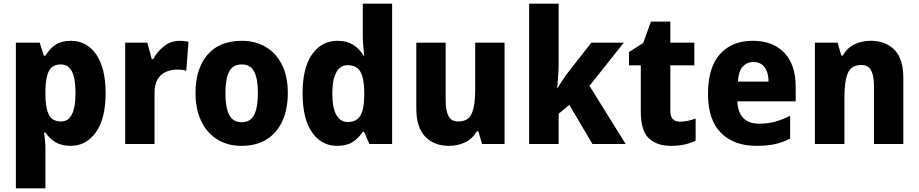

<svg xmlns="http://www.w3.org/2000/svg" viewBox="-20 -780 4978 1040"><path d="M364 -559Q450 -559 501 -485.5Q552 -412 552 -275Q552 -137 499.5 -63.5Q447 10 363 10Q312 10 279.5 -10.5Q247 -31 226 -62H219Q222 -38 224 -16Q226 6 226 26V240H66V-549H195L218 -478H226Q249 -517 281.5 -538Q314 -559 364 -559ZM310 -431Q264 -431 245.5 -396.5Q227 -362 226 -291V-270Q226 -196 244.5 -159Q263 -122 311 -122Q389 -122 389 -276Q389 -355 369.5 -393Q350 -431 310 -431Z M953 -559Q978 -559 1001 -554L989 -397Q971 -403 941 -403Q907 -403 879 -391Q851 -379 834 -351Q817 -323 817 -277V0H658V-549H778L802 -460H810Q830 -499 867.5 -529Q905 -559 953 -559Z M1539 -276Q1539 -191 1510.5 -126.5Q1482 -62 1426 -26Q1370 10 1288 10Q1211 10 1155 -26Q1099 -62 1069 -126Q1039 -190 1039 -276Q1039 -407 1103.5 -483Q1168 -559 1290 -559Q1363 -559 1419 -526Q1475 -493 1507 -430Q1539 -367 1539 -276ZM1201 -275Q1201 -197 1221.5 -157.5Q1242 -118 1289 -118Q1336 -118 1356.5 -157.5Q1377 -197 1377 -276Q1377 -354 1356.5 -392.5Q1336 -431 1289 -431Q1242 -431 1221.5 -392.5Q1201 -354 1201 -275Z M1806 10Q1721 10 1670 -63.5Q1619 -137 1619 -275Q1619 -413 1670.5 -486Q1722 -559 1808 -559Q1858 -559 1892.5 -537.5Q1927 -516 1949 -479H1953Q1950 -503 1947.5 -532.5Q1945 -562 1945 -590V-760H2104V0H1981L1952 -66H1945Q1922 -31 1890 -10.5Q1858 10 1806 10ZM1863 -119Q1911 -119 1931.5 -153Q1952 -187 1953 -258V-280Q1953 -353 1933 -390Q1913 -427 1862 -427Q1824 -427 1802 -388.5Q1780 -350 1780 -274Q1780 -195 1802 -157Q1824 -119 1863 -119Z M2713 -549V0H2591L2571 -69H2563Q2539 -28 2499.5 -9Q2460 10 2412 10Q2331 10 2283 -40Q2235 -90 2235 -192V-549H2394V-237Q2394 -180 2409.5 -151Q2425 -122 2461 -122Q2517 -122 2535.5 -165.5Q2554 -209 2554 -290V-549Z M3006 -440Q3006 -405 3003.5 -370.5Q3001 -336 2998 -303H3000Q3013 -324 3027 -345.5Q3041 -367 3055 -385L3183 -549H3359L3173 -315L3369 0H3189L3064 -212L3006 -164V0H2846V-760H3006Z M3663 -121Q3685 -121 3705.5 -125.5Q3726 -130 3748 -138V-18Q3722 -5 3689 2.5Q3656 10 3614 10Q3538 10 3494.5 -31Q3451 -72 3451 -174V-426H3387V-498L3464 -547L3506 -663H3611V-549H3741V-426H3611V-178Q3611 -121 3663 -121Z M4058 -559Q4166 -559 4228 -494.5Q4290 -430 4290 -309V-231H3974Q3976 -173 4005.5 -141.5Q4035 -110 4092 -110Q4138 -110 4177.5 -120.5Q4217 -131 4260 -153V-30Q4222 -9 4178.5 0.5Q4135 10 4077 10Q3955 10 3885 -60.5Q3815 -131 3815 -271Q3815 -415 3880 -487Q3945 -559 4058 -559ZM4061 -444Q4026 -444 4003 -419Q3980 -394 3977 -338H4143Q4143 -386 4122 -415Q4101 -444 4061 -444Z M4697 -559Q4777 -559 4825 -510Q4873 -461 4873 -359V0H4714V-313Q4714 -370 4698.5 -399Q4683 -428 4645 -428Q4592 -428 4573 -385Q4554 -342 4554 -253V0H4394V-549H4517L4537 -479H4545Q4568 -520 4607.5 -539.5Q4647 -559 4697 -559Z"/></svg>

Font: Noto Sans Telugu SemiCondensed ExtraBold
Style: Regular
Weight: 800
Width: 4
Designer: Jelle Bosma - Monotype Design Team
Foundry: Monotype Imaging Inc.
Version: Version 2.005; ttfautohint (v1.8.4.7-5d5b)